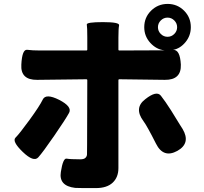

<svg xmlns="http://www.w3.org/2000/svg" viewBox="-20 -895 1040 981"><path d="M470 66Q368 66 364 65Q279 55 291 -17Q302 -88 320.5 -84.5Q339 -81 390 -81Q409 -81 416.5 -88.5Q424 -96 424.5 -105.5Q425 -115 425 -156L426 -485Q426 -490 421 -490L170 -487Q84 -486 89 -565Q93 -644 119 -640.5Q145 -637 186 -637H421Q426 -637 426 -642V-704Q426 -757 423.5 -769.5Q421 -782 506 -782Q592 -782 588.5 -765.5Q585 -749 585 -703V-642Q585 -637 590 -637L820 -638Q825 -638 820 -638Q779 -642 748 -676Q717 -710 717 -756Q717 -806 752 -840.5Q787 -875 836.5 -875Q886 -875 920.5 -840.5Q955 -806 955 -756Q955 -713 928 -680Q901 -647 864 -640Q859 -639 864 -640Q900 -643 904 -565Q907 -486 822 -487L590 -490Q585 -490 585 -485V-36Q585 11 555.5 38.5Q526 66 470 66ZM96 -119Q40 -173 59.5 -192Q79 -211 131 -282.5Q183 -354 198.5 -386.5Q214 -419 282 -385Q350 -350 333 -318.5Q316 -287 257.5 -202Q199 -117 175.5 -91Q152 -65 96 -119ZM886 -124Q815 -85 777 -161Q730 -254 713 -276Q663 -343 722 -388Q780 -434 802 -406Q824 -378 854 -331Q877 -295 899 -258L913 -236Q956 -163 886 -124ZM836 -707Q856 -707 870.5 -721.5Q885 -736 885 -756Q885 -776 870.5 -790.5Q856 -805 836 -805Q816 -805 801.5 -790.5Q787 -776 787 -756Q787 -736 801.5 -721.5Q816 -707 836 -707Z"/></svg>

Font: Resource Han Rounded TW Heavy
Style: Regular
Weight: 900
Designer: Cyano Hao (round all glyphs); Ryoko NISHIZUKA 西塚涼子 (kana, bopomofo & ideographs); Paul D. Hunt (Latin, Greek & Cyrillic)
Foundry: Cyano Hao
Version: 0.990